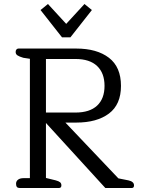

<svg xmlns="http://www.w3.org/2000/svg" viewBox="-20 -937 708 957"><path d="M182 -887 219 -917 310 -818 401 -917 438 -887 331 -751H289ZM60 -21Q60 -34 70 -41.5Q80 -49 97 -49H129V-644L96 -649Q76 -655 67 -661Q58 -667 58 -678Q58 -686 62 -690.5Q66 -695 72 -695H360Q463 -695 523 -649Q583 -603 583 -509Q583 -416 523 -371Q463 -326 360 -326H306L570 -48L620 -38Q648 -32 648 -13Q648 0 637 0H505L209 -324V-50L258 -38Q273 -34 279.5 -28.5Q286 -23 286 -13Q286 0 274 0H77Q60 0 60 -21ZM356 -376Q427 -376 464 -410.5Q501 -445 501 -509Q501 -573 464 -608Q427 -643 356 -643H209V-376Z"/></svg>

Font: Maitree
Style: Regular
Weight: 400
Designer: CadsonDemak Team
Foundry: CadsonDemak
Version: Version 1.000